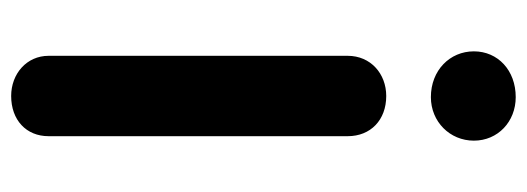

<svg xmlns="http://www.w3.org/2000/svg" viewBox="-320 -608 944 344"><g transform="rotate(90 152.0 -436.0)"><path d="M154 -736C198 -736 232 -770 232 -813C232 -856 198 -888 154 -888C106 -888 72 -856 72 -813C72 -770 106 -736 154 -736ZM152 16C195 16 224 -11 224 -51V-587C224 -628 195 -656 152 -656C112 -656 80 -628 80 -587V-51C80 -12 112 16 152 16Z"/></g></svg>

Font: Dongle
Style: Bold
Weight: 700
Designer: Yanghee Ryu
Foundry: Yanghee Ryu
Version: Version 2.000